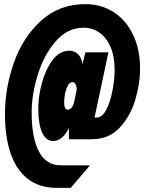

<svg xmlns="http://www.w3.org/2000/svg" viewBox="-20 -731 697 928"><path d="M4 -179Q4 -305 47 -427.5Q90 -550 178 -630.5Q266 -711 392 -711Q470 -711 530 -672Q590 -633 623.5 -562.5Q657 -492 657 -402Q657 -325 633 -246Q609 -167 557 -112.5Q505 -58 424 -58H313V-113Q301 -85 280.5 -67Q260 -49 237 -49Q203 -49 184 -89.5Q165 -130 165 -207Q165 -264 182.5 -329.5Q200 -395 234 -440.5Q268 -486 316 -486Q341 -486 358.5 -467.5Q376 -449 378 -420L393 -478H504L437 -163H448Q474 -163 493.5 -200.5Q513 -238 523.5 -292.5Q534 -347 534 -394Q534 -458 514.5 -503.5Q495 -549 461 -573Q427 -597 384 -597Q306 -597 249 -531Q192 -465 162.5 -369.5Q133 -274 133 -188Q133 -66 168 1Q203 68 273 68H415L322 177H254Q169 177 113 132.5Q57 88 30.5 8Q4 -72 4 -179ZM307 -201Q319 -201 327 -211.5Q335 -222 339 -241L350 -294Q352 -301 350 -310.5Q348 -320 343 -327Q338 -334 330 -334Q317 -334 308 -317.5Q299 -301 294.5 -278Q290 -255 290 -237Q290 -201 307 -201Z"/></svg>

Font: Azeret Mono ExtraBold
Style: Italic
Weight: 800
Italic angle: -12°
Designer: Martin Vácha
Foundry: Displaay
Version: Version 1.000; Glyphs 3.0.3, build 3074